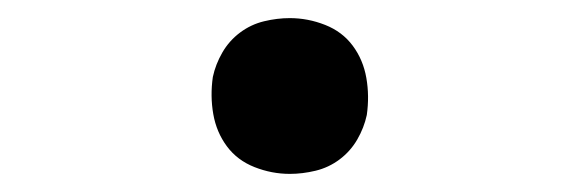

<svg xmlns="http://www.w3.org/2000/svg" viewBox="-20 -446 640 212"><path d="M300 -254Q280 -254 261 -261.5Q242 -269 230.5 -284.5Q219 -300 215.5 -320Q212 -340 215 -361Q218 -375 225.5 -388Q233 -401 245 -410Q257 -419 271.5 -422.5Q286 -426 300 -426Q320 -426 339 -418.5Q358 -411 369.5 -395.5Q381 -380 384.5 -360Q388 -340 385 -319Q382 -305 374.5 -292Q367 -279 355 -270Q343 -261 328.5 -257.5Q314 -254 300 -254Z"/></svg>

Font: Iosevka HT Medium Extended
Style: Italic
Weight: 500
Width: 7
Italic angle: -9°
Monospace: yes
Designer: Belleve Invis
Foundry: Belleve Invis
Version: Version 32.3.0; ttfautohint (v1.8.4)